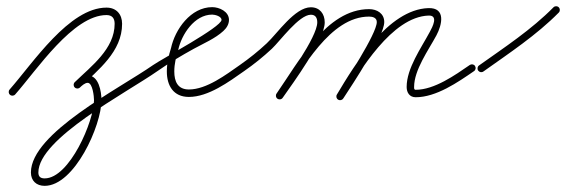

<svg xmlns="http://www.w3.org/2000/svg" viewBox="-20 -296 1822 618"><path d="M29 7.9C29 7.9 29 7.9 29 7.9C98.1 -70.4 215.1 -247.5 322.8 -247.5C341 -247.5 349 -237.1 349 -219.5C349 -138.6 273.9 -83.2 220.7 -31.6C215.9 -27 215.8 -19.4 220.4 -14.7C225 -9.9 232.6 -9.8 237.3 -14.4C237.3 -14.4 237.3 -14.4 237.3 -14.4C296.2 -71.3 373 -129.7 373 -219.5C373 -250.3 354.3 -271.5 322.8 -271.5C202.7 -271.5 86.1 -93.1 11 -7.9C6.6 -3 7.1 4.6 12.1 9C17 13.4 24.6 12.9 29 7.9ZM237.3 -14.4C237.3 -14.4 237.3 -14.4 237.3 -14.4C243.2 -20 253.3 -29.4 262.2 -29.4C278.3 -29.4 282.6 15.2 282.6 26.6C282.6 93.2 203.8 278.2 123.7 278.2C110.5 278.2 103.5 272.7 103.5 259.1C103.5 149.9 387.9 2.2 486.9 -67.2C492.3 -71 493.6 -78.5 489.8 -83.9C486 -89.3 478.5 -90.6 473.1 -86.8C364.8 -11 79.5 132.5 79.5 259.1C79.5 286 97.3 302.2 123.7 302.2C220 302.2 306.6 107.5 306.6 26.6C306.6 -0.8 298.1 -53.4 262.2 -53.4C246.1 -53.4 231.7 -42.3 220.7 -31.6C215.9 -27 215.8 -19.4 220.4 -14.7C225 -9.9 232.6 -9.8 237.3 -14.4Z M486.9 -67.2C486.9 -67.2 486.9 -67.2 486.9 -67.2C524.4 -93.4 563.6 -116.9 603.8 -139C634.9 -156.1 672.7 -172 698.9 -196.2C709.2 -205.7 717 -217.5 717 -232C717 -258.8 686.1 -273 663 -273C594 -273 543.1 -201.3 530.3 -140.5C530.3 -140.5 530.3 -140.7 530.4 -141C530.5 -141.3 530.5 -141.5 530.5 -141.5C522.8 -116.2 517 -92.8 517 -66C517 -20.5 538.1 16 588 16C651.1 16 716.8 -32.8 765.9 -67.2C771.3 -71 772.6 -78.5 768.8 -83.9C765 -89.3 757.5 -90.6 752.1 -86.8C752.1 -86.8 752.1 -86.8 752.1 -86.8C708 -55.9 645.1 -8 588 -8C551.9 -8 541 -33.9 541 -66C541 -90.4 546.5 -111.5 553.5 -134.5C553.5 -134.5 553.5 -134.8 553.6 -135C553.7 -135.3 553.7 -135.5 553.7 -135.5C564.2 -184.7 605.9 -249 663 -249C671.7 -249 693 -243.7 693 -232C693 -209.2 501.6 -106.7 473.1 -86.8C467.7 -83.1 466.4 -75.6 470.2 -70.1C473.9 -64.7 481.4 -63.4 486.9 -67.2Z M765.9 -67.2C765.9 -67.2 765.9 -67.2 765.9 -67.2C797.3 -89 827.1 -113 855.1 -139.1C881.3 -163.7 942.5 -248.6 980.6 -248.6C995.8 -248.6 1001.2 -238.1 1001.2 -224C1001.2 -176.3 899.9 -37.6 870.2 5.1C866.4 10.6 867.7 18.1 873.1 21.8C878.6 25.6 886.1 24.3 889.8 18.9C889.8 18.9 889.8 18.9 889.8 18.9C923.9 -29.9 1025.2 -167.5 1025.2 -224C1025.2 -251.3 1009.3 -272.6 980.6 -272.6C929.2 -272.6 873.2 -189 838.7 -156.7C811.6 -131.3 782.6 -108.1 752.1 -86.8C746.7 -83.1 745.4 -75.6 749.2 -70.1C752.9 -64.7 760.4 -63.4 765.9 -67.2ZM889.8 18.9C889.8 18.9 889.8 18.9 889.8 18.9C954.1 -73.3 1042 -242.6 1168.1 -242.6C1179.7 -242.6 1192.8 -238.9 1192.8 -225.1C1192.8 -187.1 1091.2 -32.9 1064.9 7.4C1061.3 13 1062.9 20.4 1068.4 24.1C1074 27.7 1081.4 26.1 1085.1 20.6C1115.3 -25.7 1216.8 -178 1216.8 -225.1C1216.8 -252.8 1193.4 -266.6 1168.1 -266.6C1030 -266.6 940 -95 870.2 5.1C866.4 10.6 867.7 18.1 873.1 21.8C878.6 25.6 886.1 24.3 889.8 18.9ZM1068.5 24.8C1074.2 28.2 1081.5 26.4 1084.9 20.7C1137.6 -67.6 1241.3 -241.7 1359.4 -245.9C1392.1 -247.1 1372 -209.2 1363.6 -193.7C1335.5 -141.2 1288.9 -76.2 1288.9 -16.1C1288.9 2 1298.3 17 1318 17C1384.2 17 1453.6 -31.2 1505.8 -67.1C1511.3 -70.9 1512.6 -78.3 1508.9 -83.8C1505.1 -89.3 1497.7 -90.6 1492.2 -86.9C1492.2 -86.9 1492.2 -86.9 1492.2 -86.9C1444.8 -54.3 1378.4 -7 1318 -7C1312.6 -7 1312.9 -11.5 1312.9 -16.1C1312.9 -70.9 1358.8 -133.9 1384.8 -182.3C1402.7 -215.8 1416.1 -271.9 1358.6 -269.9C1229.1 -265.3 1122.5 -89.1 1064.3 8.4C1060.9 14.1 1062.8 21.5 1068.5 24.8Z M1519.2 -68.7C1523.1 -63.3 1530.5 -62 1536 -65.9C1618.7 -124.7 1707.2 -183.1 1778.6 -255.6C1783.2 -260.3 1783.1 -267.9 1778.4 -272.6C1773.7 -277.2 1766.1 -277.1 1761.4 -272.4C1761.4 -272.4 1761.4 -272.4 1761.4 -272.4C1691.1 -200.9 1603.6 -143.4 1522 -85.4C1516.6 -81.6 1515.4 -74.1 1519.2 -68.7Z"/></svg>

Font: FRB American Cursive Guidelines Light
Style: Italic
Weight: 300
Italic angle: -25°
Version: Version 2.0;Modular Font Editor K font №1